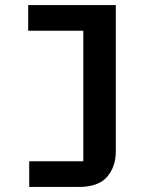

<svg xmlns="http://www.w3.org/2000/svg" viewBox="-20 -536 640 756"><path d="M95 200C95 200 292 200 292 200C292 200 292 200 292 200C341 200 378 187 401 161C424 135 436 101 436 60C436 60 436 -516 436 -516C436 -516 91 -516 91 -516C91 -516 91 -415 91 -415C91 -415 308 -415 308 -415C308 -415 308 99 308 99C308 99 95 99 95 99C95 99 95 200 95 200Z"/></svg>

Font: IBM Plex Mono Mod
Style: SemiBold
Weight: 500
Designer: Mike Abbink, Paul van der Laan, Pieter van Rosmalen
Foundry: Bold Monday
Version: ""